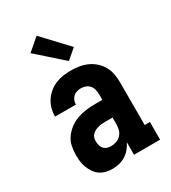

<svg xmlns="http://www.w3.org/2000/svg" viewBox="-191 -880 882 988"><g transform="rotate(-30 250.0 -386.5)"><path d="M183 8Q164 8 145 3.5Q126 -1 110.5 -11.5Q95 -22 84 -38Q73 -54 66 -71.5Q59 -89 56.5 -108Q54 -127 54 -146Q54 -173 59.5 -199.5Q65 -226 80.5 -247.5Q96 -269 117.5 -285Q139 -301 164 -310Q189 -319 215.5 -322.5Q242 -326 269 -326H314V-359Q314 -373 310.5 -387Q307 -401 298 -412Q289 -423 275.5 -428Q262 -433 248 -433Q236 -433 223.5 -429.5Q211 -426 202 -417.5Q193 -409 188.5 -397Q184 -385 184 -373H60Q60 -396 66 -419Q72 -442 85 -462Q98 -482 116.5 -497.5Q135 -513 156.5 -522Q178 -531 201.5 -534.5Q225 -538 248 -538Q273 -538 297.5 -534Q322 -530 344.5 -520Q367 -510 386 -493Q405 -476 417 -454.5Q429 -433 433.5 -408.5Q438 -384 438 -359V-105H469V0H314V-74Q305 -56 292 -40Q279 -24 261.5 -13Q244 -2 223.5 3Q203 8 183 8ZM234 -97Q250 -97 266 -102.5Q282 -108 293.5 -120Q305 -132 309.5 -148Q314 -164 314 -180V-221H269Q258 -221 248 -220Q238 -219 227.5 -216Q217 -213 208 -208.5Q199 -204 191.5 -196.5Q184 -189 181 -179Q178 -169 178 -158Q178 -146 181 -134.5Q184 -123 191.5 -114Q199 -105 210.5 -101Q222 -97 234 -97ZM265 -585 114 -719 186 -781 323 -635Z"/></g></svg>

Font: Iosevka Slab Extrabold
Style: Regular
Weight: 800
Monospace: yes
Designer: Belleve Invis
Foundry: Belleve Invis
Version: Version 11.1.1; ttfautohint (v1.8.3)